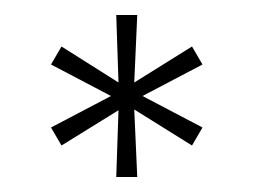

<svg xmlns="http://www.w3.org/2000/svg" viewBox="-20 -824 338 256"><path d="M48 -654 128 -696 48 -738 62 -762 138 -714 135 -804H163L159 -714L236 -762L250 -738L170 -696L250 -654L236 -630L159 -678L163 -588H135L138 -677L62 -630Z"/></svg>

Font: Big Shoulders Display Light
Style: Regular
Weight: 300
Designer: Patric King
Foundry: XO Type Co
Version: Version 1.000; ttfautohint (v1.8.2)